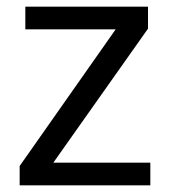

<svg xmlns="http://www.w3.org/2000/svg" viewBox="-20 -556 510 576"><path d="M431 0H39V-58L327 -468H56V-536H424V-470L140 -68H431Z"/></svg>

Font: Noto Sans Test
Style: Regular
Weight: 400
Version: Version 1.002; ttfautohint (v1.8.4.7-5d5b)